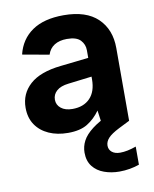

<svg xmlns="http://www.w3.org/2000/svg" viewBox="-82 -569 677 844"><g transform="rotate(-10 256.5 -147.0)"><path d="M190.3 6Q142.4 6 104.9 -10.7Q67.4 -27.5 46.1 -59Q24.9 -90.5 24.9 -135Q24.9 -197.5 70.4 -238.5Q115.8 -279.5 208.9 -289.5L334.2 -303.5V-337.9Q334.2 -363.8 316.5 -382.7Q298.8 -401.7 256 -401.7Q222.2 -401.7 200 -387.7Q177.9 -373.7 169.4 -346.8L50.4 -368.3Q66.4 -434.4 118.9 -470.7Q171.4 -507 259.5 -507Q360.1 -507 411.6 -457.5Q463.2 -407.9 463.2 -324.8V0H343.7L334.2 -68.4Q309.6 -34 276.9 -14Q244.3 6 190.3 6ZM227.7 -94.3Q277.4 -94.3 305.8 -123.7Q334.2 -153.1 334.2 -207.9V-219.8L228.5 -206.9Q193.7 -202.9 175.8 -187Q157.9 -171 157.9 -147.6Q157.9 -124.2 176.6 -109.3Q195.3 -94.3 227.7 -94.3ZM383 212.6Q346.9 212.6 315.4 201.3Q283.8 190 264.8 165.8Q245.8 141.5 245.8 104Q245.8 76.9 258.8 51.9Q271.8 26.9 303.4 2.6Q335 -21.7 389.1 -45.7L431.6 -64.7L463.2 0L414.2 24.5Q378.7 42.5 364.7 58Q350.6 73.5 350.6 91.5Q350.6 109.4 364.1 120.4Q377.6 131.3 400.5 131.3Q416.1 131.3 434.3 127.6Q452.6 123.8 472.1 116.8V197.6Q452.6 204.6 429.8 208.6Q407 212.6 383 212.6Z"/></g></svg>

Font: Envelope Sans Variable
Style: Regular
Weight: 500
Designer: Andreas Rasmussen / Norman Anderson
Foundry: mail.de GmbH
Version: Version 1.150